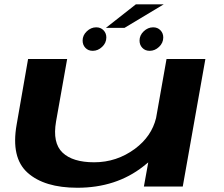

<svg xmlns="http://www.w3.org/2000/svg" viewBox="-20 -857 1028 882"><path d="M641 0 661 -111Q650 -102 638 -92.5Q513 5.5 335.5 5.5Q184 5.5 106.8 -63.5Q29.5 -132.5 56.5 -285L109 -586H288.5L237.5 -299Q220.5 -200.5 267.2 -156Q314 -111.5 412.5 -111.5Q516 -111.5 600 -173.5Q676.5 -230.5 697 -315L745 -586H923.5L819.5 0ZM406 -623.5Q385.5 -623.5 372.5 -637Q359.5 -650.5 359.5 -670.5Q359.5 -695 378.8 -713.2Q398 -731.5 422 -731.5Q442.5 -731.5 455.5 -718Q468.5 -704.5 468.5 -685Q468.5 -660 449.2 -641.8Q430 -623.5 406 -623.5ZM667.5 -623.5Q647 -623.5 634 -637Q621 -650.5 621 -670.5Q621 -695 640.2 -713.2Q659.5 -731.5 683.5 -731.5Q704 -731.5 717 -718Q730 -704.5 730 -685Q730 -660 710.8 -641.8Q691.5 -623.5 667.5 -623.5ZM466.5 -729 604 -837H732L552 -729Z"/></svg>

Font: Anybody UltraExpanded SemiBold
Style: Italic
Weight: 600
Width: 9
Italic angle: -10°
Designer: Tyler Finck
Foundry: Etcetera Type Company
Version: Version 1.010; ttfautohint (v1.8.3) -l 8 -r 50 -G 200 -x 14 